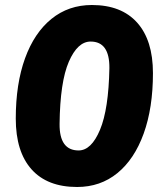

<svg xmlns="http://www.w3.org/2000/svg" viewBox="-20 -736 640 767"><path d="M288 11Q169 11 106 -59.5Q43 -130 43 -262Q43 -401 80 -503Q117 -605 185.5 -660.5Q254 -716 347 -716Q465 -716 528 -645.5Q591 -575 591 -444Q591 -305 554 -202.5Q517 -100 449 -44.5Q381 11 288 11ZM294 -135Q345 -135 379.5 -217.5Q414 -300 417 -464Q418 -570 342 -570Q290 -570 255 -489.5Q220 -409 218 -241Q217 -135 294 -135Z"/></svg>

Font: Nunito Black
Style: Italic
Weight: 900
Italic angle: -9°
Designer: Vernon Adams
Foundry: Vernon Adams
Version: Version 3.601; ttfautohint (v1.8.2.53-6de2)